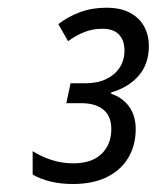

<svg xmlns="http://www.w3.org/2000/svg" viewBox="-20 -874 396 485"><path d="M163.6 -409.2Q133.3 -409.2 107.4 -415.5Q81.5 -421.9 62.5 -433.1V-492.2Q84 -478.5 110.1 -470Q136.2 -461.4 165 -461.4Q211.9 -461.4 236.6 -485.4Q261.2 -509.3 261.2 -547.9Q261.2 -580.6 241.2 -596.9Q221.2 -613.3 186 -613.3H147.5L158.2 -663.6H195.3Q226.1 -663.6 248.3 -674.3Q270.5 -685.1 282.5 -703.6Q294.4 -722.2 294.4 -746.1Q294.4 -772.9 279.8 -787.4Q265.1 -801.8 237.8 -801.3Q213.9 -801.3 193.1 -793Q172.4 -784.7 151.9 -770L127.4 -813Q150.9 -831.5 181.4 -843Q211.9 -854.5 248.5 -854.5Q284.7 -854.5 308.3 -841.8Q332 -829.1 344 -807.4Q356 -785.6 356 -757.3Q356 -712.9 330.8 -683.3Q305.7 -653.8 261.2 -640.6L260.7 -637.2Q289.1 -627.9 305.9 -605Q322.8 -582 322.8 -547.9Q322.8 -507.3 304.4 -476.1Q286.1 -444.8 250.7 -427Q215.3 -409.2 163.6 -409.2Z"/></svg>

Font: Open Sans SemiCondensed
Style: Italic
Weight: 400
Width: 4
Italic angle: -12°
Designer: Monotype Design Team
Foundry: Monotype Imaging Inc.
Version: Version 3.000